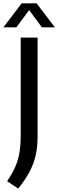

<svg xmlns="http://www.w3.org/2000/svg" viewBox="-52 -967 351 1160"><path d="M58 172.5 -9 127.5Q20.5 84.5 38.8 44.2Q57 4 65 -41.8Q73 -87.5 73 -146.5V-740H175V-140.5Q175 -79 163.2 -27.5Q151.5 24 125.8 72.2Q100 120.5 58 172.5ZM-31.5 -802 79 -947H169L279.5 -802H201L124 -906L47 -802Z"/></svg>

Font: Encode Sans SmCnd Md
Style: Regular
Weight: 500
Width: 4
Designer: Multiple Designers
Foundry: Impallari Type
Version: Version 3.002; ttfautohint (v1.8.3) -l 8 -r 50 -G 200 -x 14 